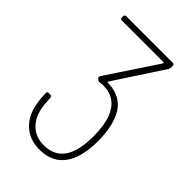

<svg xmlns="http://www.w3.org/2000/svg" viewBox="-213 -783 873 873"><g transform="rotate(45 223.5 -346.0)"><path d="M375 -206Q375 -151 362 -105Q328 8 213 8Q154 8 114.5 -25Q75 -58 61 -116Q54 -145 52 -194Q52 -204 62 -204H72Q82 -204 82 -194Q84 -150 89 -127Q100 -77 132 -48.5Q164 -20 213 -20Q306 -20 333 -112Q345 -151 345 -207Q345 -277 328 -323Q296 -404 213 -404Q203 -404 191 -402H187Q181 -402 178 -406L174 -410Q168 -416 173 -424L334 -667Q335 -668 334 -670Q333 -672 331 -672H64Q54 -672 54 -682V-690Q54 -700 64 -700H363Q373 -700 373 -690V-679Q373 -674 369 -666L216 -432Q215 -431 216 -429Q217 -427 219 -427Q268 -427 302.5 -404Q337 -381 354 -336Q375 -285 375 -206Z"/></g></svg>

Font: Barlow Semi Condensed Thin
Style: Regular
Weight: 250
Width: 4
Designer: Jeremy Tribby
Foundry: Tribby Type
Version: Version 1.408